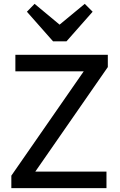

<svg xmlns="http://www.w3.org/2000/svg" viewBox="-20 -979 623 999"><path d="M39 -65 431 -630H541L149 -65ZM39 0V-65L119 -86H534V0ZM60 -608V-694H541V-630L460 -608ZM421 -959 462 -918 326 -764H256L120 -918L160 -959L321 -825L260 -826Z"/></svg>

Font: Outfit Thin
Style: Regular
Weight: 400
Version: Version 1.100;gftools[0.9.27]